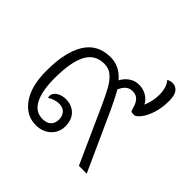

<svg xmlns="http://www.w3.org/2000/svg" viewBox="-149 -728 887 887"><g transform="rotate(45 295.0 -284.5)"><path d="M388 -287 518 0H467L346 -269Q321 -324 304.5 -353Q288 -382 267 -399.5Q246 -417 217 -417Q156 -417 128.5 -364.5Q101 -312 101 -207Q101 -124 124.5 -79Q148 -34 195 -34Q222 -34 236.5 -48Q251 -62 251 -86Q251 -110 237.5 -124.5Q224 -139 200 -139Q186 -139 170.5 -134Q155 -129 144 -121Q142 -129 142 -132Q142 -151 161.5 -163.5Q181 -176 207 -176Q245 -176 269.5 -152Q294 -128 294 -86Q294 -45 265.5 -18.5Q237 8 193 8Q130 8 90 -48Q50 -104 50 -205Q50 -327 91 -393Q132 -459 216 -459Q275 -459 317 -409Q330 -433 351 -447.5Q372 -462 399 -462Q426 -462 448 -449Q470 -436 481 -414Q498 -454 498 -494Q498 -544 475 -569Q486 -577 503 -577Q524 -577 537 -560.5Q550 -544 550 -507Q550 -461 538 -424.5Q526 -388 509 -367Q492 -346 480 -346Q467 -346 462.5 -349Q458 -352 456 -363Q449 -391 435.5 -405.5Q422 -420 398 -420Q361 -420 343 -375Q359 -349 388 -287Z"/></g></svg>

Font: Krub Light
Style: Regular
Weight: 300
Designer: Ekaluck Peanpanawate
Foundry: Cadson Demak Co.,Ltd.
Version: Version 1.000; ttfautohint (v1.6)